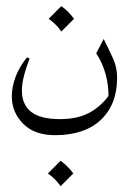

<svg xmlns="http://www.w3.org/2000/svg" viewBox="-20 -308 429 642"><path d="M326.7 -177.7Q345.2 -140.6 358.4 -111.6Q371.6 -82.5 371.6 -48.3Q371.6 41.5 317.1 92.8Q262.7 144 164.1 144Q95.2 144 57.4 105.7Q19.5 67.4 19.5 14.2Q19.5 -17.6 32.2 -51.3Q44.9 -85 70.3 -116.2L79.1 -112.3Q66.9 -81.1 60.1 -54.2Q53.2 -27.3 53.2 -4.9Q53.2 41 83.7 65.7Q114.3 90.3 181.2 90.3Q237.8 90.3 277.1 69.8Q316.4 49.3 345.2 9.8L342.8 19.5Q344.2 -64.5 301.8 -129.9ZM185.1 -287.6Q209.5 -270 227.5 -245.1L185.1 -202.6Q168.5 -227.1 142.6 -245.1ZM182.6 229.5Q207 247.1 225.1 272L182.6 314.5Q166 290 140.1 272Z"/></svg>

Font: Lateef ExtraLight
Style: Regular
Weight: 200
Designer: SIL International
Foundry: SIL International
Version: Version 4.200